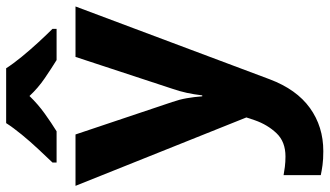

<svg xmlns="http://www.w3.org/2000/svg" viewBox="-238 -568 1046 609"><g transform="rotate(-90 284.5 -263.0)"><path d="M0 -546H163L266 -239Q274 -216 278 -193Q282 -170 284 -144H287Q290 -170 295 -193Q300 -216 308 -239L409 -546H569L338 70Q306 155 247 197.5Q188 240 110 240Q84 240 66 237.5Q48 235 34 232V114Q44 116 60 118Q76 120 93 120Q140 120 167 91.5Q194 63 208 23L217 -4ZM373 -766Q387 -744 409.5 -716.5Q432 -689 456 -663Q480 -637 498 -619V-606H399Q373 -622 341.5 -643.5Q310 -665 285 -692Q259 -665 229 -643.5Q199 -622 173 -606H74V-619Q92 -638 116 -663.5Q140 -689 162.5 -716.5Q185 -744 199 -766Z"/></g></svg>

Font: Noto Sans
Style: Bold
Weight: 700
Designer: Monotype Design Team
Foundry: Monotype Imaging Inc.
Version: Version 2.000;GOOG;noto-source:20170915:90ef993387c0; ttfaut